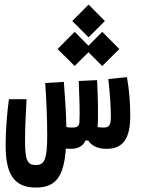

<svg xmlns="http://www.w3.org/2000/svg" viewBox="-20 -656 626 850"><path d="M139.2 174.3C230 174.3 262.7 122.1 271.5 2C277.3 2.4 284.7 2.9 293.5 2.9C323.7 2.9 347.7 -8.3 357.9 -33.7H370.6C389.6 -5.4 420.9 2.9 451.7 2.9C526.4 2.9 556.6 -44.4 556.6 -142.6C556.6 -193.4 553.7 -248.5 542 -314.5L459.5 -306.2C467.3 -237.3 470.7 -184.1 470.7 -137.7C470.7 -101.1 462.9 -91.3 437.5 -91.3C427.7 -91.3 419.4 -92.3 412.1 -93.3C416 -145.5 413.1 -235.8 409.7 -301.3L328.6 -297.4C331.5 -229.5 334 -153.8 331.5 -115.2C330.6 -98.1 323.2 -91.3 300.3 -91.3C291 -91.3 284.2 -91.8 273.9 -93.3C272.9 -151.4 267.6 -232.4 262.7 -293.5L180.2 -288.6C185.5 -210.4 189 -128.9 189 -55.2C189 49.3 176.8 74.7 138.2 74.7C100.6 74.7 90.8 52.7 90.8 -34.7C90.8 -89.4 94.2 -155.3 97.7 -216.8H19.5C11.2 -157.7 4.9 -75.7 4.9 -14.2C4.9 109.9 38.1 174.3 139.2 174.3ZM432.6 -363.8 508.3 -439 432.6 -515.1 371.6 -453.6 310.5 -515.1 234.9 -439 310.5 -363.8 371.6 -424.8ZM372.1 -490.7 444.3 -563 372.1 -635.7 299.8 -563Z"/></svg>

Font: Cascadia Code PL
Style: Regular
Weight: 400
Monospace: yes
Designer: Aaron Bell
Foundry: Saja Typeworks
Version: Version 2404.023